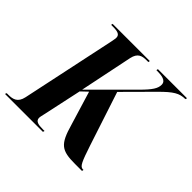

<svg xmlns="http://www.w3.org/2000/svg" viewBox="-204 -903 1091 1091"><g transform="rotate(45 341.5 -357.0)"><path d="M-33 0H272L275 -10H261C225 -10 200 -15 200 -41C200 -50 204 -64 207 -78L257 -310L296 -347L358 -143C393 -20 421 0 530 0H586L588 -10H583C560 -10 549 -37 516 -136L410 -459L573 -623C635 -685 665 -704 713 -704L716 -714H482L480 -704C522 -704 560 -700 560 -666C560 -637 543 -610 489 -556L260 -327L326 -647C337 -697 365 -704 401 -704H415L417 -714H118L116 -704H130C168 -704 189 -698 189 -673C189 -666 187 -656 184 -640L63 -69C52 -18 21 -10 -16 -10H-29Z"/></g></svg>

Font: Noto Serif Display Condensed
Style: Bold Italic
Weight: 700
Width: 3
Italic angle: -12°
Designer: Monotype Design Team
Foundry: Monotype Imaging Inc.
Version: Version 2.009